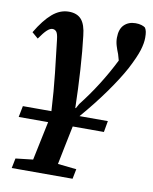

<svg xmlns="http://www.w3.org/2000/svg" viewBox="-83 -568 686 861"><g transform="rotate(10 260.0 -137.0)"><path d="M21 0 31 -51H161Q156 -142 147 -223Q138 -304 130 -371Q127 -398 120 -406.5Q113 -415 102 -415Q91 -415 77.5 -402.5Q64 -390 44 -361L16 -385Q51 -444 86 -474Q121 -504 161 -504Q199 -504 218.5 -481.5Q238 -459 243 -409Q251 -344 256.5 -257.5Q262 -171 264 -83L267 -84L278 -104Q359 -207 419 -327L411 -355Q404 -372 398.5 -390Q393 -408 393 -426Q393 -466 413 -485.5Q433 -505 465 -505Q480 -505 491.5 -501.5Q503 -498 509 -493Q514 -485 516 -475Q518 -465 518 -448Q518 -423 508 -390.5Q498 -358 469 -302Q441 -250 393.5 -183.5Q346 -117 289 -51H418L409 0H267Q256 52 247.5 95Q239 138 231 177L316 186L307 231H30L39 186L118 177L155 0Z"/></g></svg>

Font: Source Serif 4 SmText Semibold
Style: Italic
Weight: 600
Italic angle: -12°
Designer: Frank Grießhammer
Foundry: Adobe
Version: Version 4.005;hotconv 1.1.0;makeotfexe 2.6.0